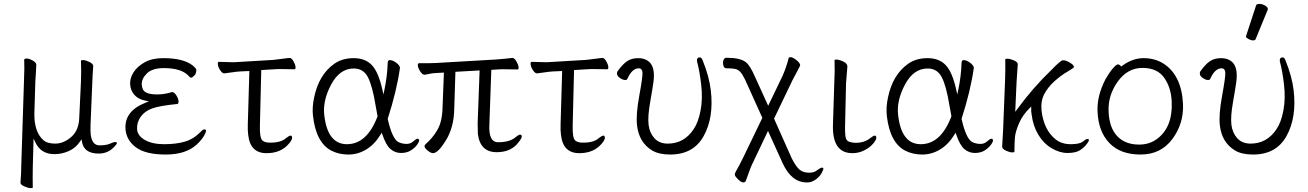

<svg xmlns="http://www.w3.org/2000/svg" viewBox="-20 -779 6706 984"><path d="M259 11Q189 11 161 -50L152 -69L148 78Q147 129 148 183Q146 185 135.5 185Q125 185 105.5 176.5Q86 168 85 159V157Q89 108 89 70L103 -367Q106 -435 104 -473Q105 -479 117 -479Q129 -479 146.5 -469.5Q164 -460 166 -449V-446Q166 -433 164 -407Q162 -381 161 -359L156 -193Q156 -103 201 -62Q221 -43 263 -43Q305 -43 344 -76Q383 -109 386 -172L395 -363Q397 -412 395 -468Q395 -471 406.5 -471Q418 -471 437 -462Q456 -453 458 -442Q454 -392 453 -355L444 -139Q443 -104 445 -89Q452 -34 490 -34Q524 -34 543 -42.5Q562 -51 570 -51Q590 -51 566 -27Q534 8 486 8Q410 8 400 -53L398 -65L391 -55Q369 -21 333 -5Q297 11 259 11Z M861 -307H863Q873 -307 883.5 -290.5Q894 -274 895 -260.5Q896 -247 888 -246Q797 -237 759 -223Q721 -209 701 -180.5Q681 -152 682.5 -118Q684 -84 722 -62Q760 -40 821 -40Q882 -40 927 -53Q972 -66 1009 -104Q1020 -116 1027 -116Q1043 -116 1029.5 -90Q1016 -64 989 -39Q933 13 829.5 13Q726 13 676.5 -24Q627 -61 623 -119Q618 -211 727 -253L743 -260L726 -263Q689 -270 669 -292.5Q649 -315 647 -346.5Q645 -378 664.5 -408.5Q684 -439 722 -460Q760 -481 816 -481Q919 -481 967 -444Q985 -429 986 -422Q987 -403 976 -392Q965 -381 960.5 -381Q956 -381 952 -384L944 -393Q906 -430 820 -430Q760 -430 732.5 -402.5Q705 -375 706.5 -345.5Q708 -316 727.5 -305.5Q747 -295 785 -295Q823 -295 861 -307Z M1489 -424 1424 -425H1404Q1394 -425 1386 -424L1319 -420L1312 -136Q1310 -71 1326 -58Q1336 -50 1356 -48H1367Q1421 -48 1447 -72Q1462 -84 1470 -84Q1476 -84 1477 -73.5Q1478 -63 1461 -43Q1420 6 1346 6Q1262 6 1252 -88Q1249 -110 1250 -142L1258 -415L1212 -413Q1193 -412 1167 -408Q1141 -404 1130 -403H1129Q1119 -403 1108.5 -419Q1098 -435 1096.5 -448.5Q1095 -462 1102 -462L1179 -460L1380 -472Q1402 -474 1429.5 -478Q1457 -482 1465.5 -482Q1474 -482 1483.5 -466Q1493 -450 1494.5 -437Q1496 -424 1489 -424ZM1447 -72ZM1386 -424H1385Z M2030 -432Q2013 -312 1967 -170Q1989 -71 2020 -52Q2036 -43 2059 -41.5Q2082 -40 2097.5 -54Q2113 -68 2120 -68Q2127 -68 2128 -60.5Q2129 -53 2117.5 -37Q2106 -21 2085.5 -8Q2065 5 2035 5Q2005 5 1981.5 -15Q1958 -35 1940 -89L1936 -99L1931 -90Q1900 -39 1857 -13Q1814 13 1766 13Q1718 13 1680 -6Q1600 -46 1584 -185Q1579 -229 1590 -280Q1614 -396 1693 -452Q1734 -481 1793 -481Q1852 -481 1886 -445Q1920 -409 1940 -318L1945 -295L1950 -318Q1965 -389 1967 -458Q1968 -471 1978 -471Q1992 -471 2010 -458Q2028 -445 2030 -432ZM1758 -40Q1861 -40 1915 -183Q1910 -210 1905 -238Q1889 -337 1866 -382.5Q1843 -428 1793 -428Q1721 -428 1677 -345.5Q1633 -263 1642 -188Q1659 -40 1758 -40Z M2488 -141Q2483 -50 2533 -50Q2593 -50 2624 -77Q2638 -89 2645.5 -89Q2653 -89 2654 -80.5Q2655 -72 2640 -53Q2602 1 2526 1Q2440 1 2429 -94Q2428 -109 2428 -149L2438 -418L2314 -411L2308 -219Q2306 -126 2265.5 -60Q2225 6 2199 6Q2187 6 2167.5 -11Q2148 -28 2161 -40Q2197 -71 2221.5 -113Q2246 -155 2248 -226L2255 -407L2219 -405Q2194 -404 2180.5 -400.5Q2167 -397 2156 -396H2155Q2145 -396 2134 -412.5Q2123 -429 2121.5 -442Q2120 -455 2128 -455H2171Q2197 -455 2211 -456L2521 -474Q2544 -476 2568 -478Q2592 -480 2604 -482H2607Q2616 -482 2626 -465.5Q2636 -449 2637.5 -436Q2639 -423 2632 -423L2568 -424H2548Q2538 -424 2529 -423L2498 -421ZM2429 -94Q2429 -94 2429 -95Z M3092 -424 3027 -425H3007Q2997 -425 2989 -424L2922 -420L2915 -136Q2913 -71 2929 -58Q2939 -50 2959 -48H2970Q3024 -48 3050 -72Q3065 -84 3073 -84Q3079 -84 3080 -73.5Q3081 -63 3064 -43Q3023 6 2949 6Q2865 6 2855 -88Q2852 -110 2853 -142L2861 -415L2815 -413Q2796 -412 2770 -408Q2744 -404 2733 -403H2732Q2722 -403 2711.5 -419Q2701 -435 2699.5 -448.5Q2698 -462 2705 -462L2782 -460L2983 -472Q3005 -474 3032.5 -478Q3060 -482 3068.5 -482Q3077 -482 3086.5 -466Q3096 -450 3097.5 -437Q3099 -424 3092 -424ZM3050 -72ZM2989 -424H2988Z M3552 -468Q3551 -485 3567 -485Q3575 -485 3581 -470Q3615 -386 3623 -315Q3639 -177 3586.5 -82Q3534 13 3415 13Q3357 13 3322 -8Q3255 -49 3245 -135Q3238 -189 3256.5 -289.5Q3275 -390 3272.5 -409.5Q3270 -429 3254 -429Q3219 -429 3195 -374Q3193 -369 3183 -369Q3173 -369 3158.5 -378.5Q3144 -388 3142.5 -398.5Q3141 -409 3146 -415Q3171 -450 3194 -465.5Q3217 -481 3251 -481Q3285 -481 3306 -463Q3339 -435 3329 -359Q3325 -329 3312 -255Q3299 -181 3304 -139.5Q3309 -98 3334 -70.5Q3359 -43 3402 -43Q3486 -43 3535 -117Q3559 -152 3570.5 -213Q3582 -274 3573.5 -346Q3565 -418 3552 -465Z M3703 -429Q3688 -429 3686 -450Q3684 -462 3688.5 -472.5Q3693 -483 3703 -483Q3774 -483 3803 -460Q3825 -442 3850 -384L3917 -237L3991 -391Q4010 -434 4022 -482Q4023 -486 4032.5 -486Q4042 -486 4060.5 -472Q4079 -458 4081 -445Q4080 -440 4067.5 -417Q4055 -394 4042 -369L3947 -171L4037 31Q4057 71 4075 88Q4093 105 4123 106Q4153 107 4168 93Q4186 80 4192.5 80Q4199 80 4200 85Q4200 91 4190.5 108.5Q4181 126 4160.5 141Q4140 156 4118 156H4115Q4036 156 3991 57L3916 -108L3838 56Q3828 74 3803 146Q3800 156 3789.5 156Q3779 156 3763 140.5Q3747 125 3746 117Q3745 109 3755.5 92Q3766 75 3791 24L3887 -175L3799 -370Q3785 -399 3773 -411.5Q3761 -424 3743.5 -426.5Q3726 -429 3703 -429Z M4349 6Q4243 6 4249 -143L4256 -364Q4259 -418 4257 -470Q4258 -474 4266.5 -474Q4275 -474 4289 -469Q4320 -458 4322 -443V-442L4323 -440L4316 -353L4311 -135Q4310 -109 4312.5 -83.5Q4315 -58 4332 -52.5Q4349 -47 4365 -47Q4411 -47 4441 -72Q4456 -84 4464 -84Q4470 -84 4471 -73.5Q4472 -63 4455 -43Q4438 -23 4409.5 -8.5Q4381 6 4349 6Z M4971 -432Q4954 -312 4908 -170Q4930 -71 4961 -52Q4977 -43 5000 -41.5Q5023 -40 5038.5 -54Q5054 -68 5061 -68Q5068 -68 5069 -60.5Q5070 -53 5058.5 -37Q5047 -21 5026.5 -8Q5006 5 4976 5Q4946 5 4922.5 -15Q4899 -35 4881 -89L4877 -99L4872 -90Q4841 -39 4798 -13Q4755 13 4707 13Q4659 13 4621 -6Q4541 -46 4525 -185Q4520 -229 4531 -280Q4555 -396 4634 -452Q4675 -481 4734 -481Q4793 -481 4827 -445Q4861 -409 4881 -318L4886 -295L4891 -318Q4906 -389 4908 -458Q4909 -471 4919 -471Q4933 -471 4951 -458Q4969 -445 4971 -432ZM4699 -40Q4802 -40 4856 -183Q4851 -210 4846 -238Q4830 -337 4807 -382.5Q4784 -428 4734 -428Q4662 -428 4618 -345.5Q4574 -263 4583 -188Q4600 -40 4699 -40Z M5116 -26 5121 -115 5131 -369Q5133 -422 5132 -475Q5132 -478 5144 -478Q5156 -478 5175 -470Q5194 -462 5196 -452V-449Q5193 -414 5190 -360L5183 -206L5193 -219Q5274 -330 5368 -420Q5396 -450 5420 -468Q5424 -470 5431.5 -470Q5439 -470 5452 -464Q5483 -449 5484 -436V-435Q5481 -429 5449.5 -411Q5418 -393 5384.5 -363Q5351 -333 5332 -297Q5313 -261 5318 -211Q5330 -112 5391 -64Q5422 -40 5467.5 -40Q5513 -40 5529.5 -53.5Q5546 -67 5552 -67Q5569 -67 5552.5 -44.5Q5536 -22 5514 -8.5Q5492 5 5451 5Q5410 5 5368.5 -20Q5327 -45 5300.5 -90Q5274 -135 5267 -193L5265 -207V-233L5257 -225Q5221 -190 5202.5 -147Q5184 -104 5181.5 -75Q5179 -46 5179 -1Q5179 2 5167 2Q5155 2 5136.5 -6.5Q5118 -15 5116 -26Z M5726 -438Q5782 -481 5840.5 -481Q5899 -481 5943 -453Q6036 -393 6043 -245Q6047 -145 5988 -66Q5929 13 5825.5 13Q5722 13 5665.5 -46Q5609 -105 5605 -207Q5601 -286 5645 -372Q5665 -407 5683 -428Q5701 -449 5709.5 -449Q5718 -449 5726 -438ZM5818 -38Q5869 -38 5907 -65Q5991 -125 5985 -258Q5982 -330 5946.5 -380.5Q5911 -431 5835 -431Q5759 -431 5708.5 -361Q5658 -291 5661.5 -207.5Q5665 -124 5706 -81Q5747 -38 5818 -38Z M6417 -750Q6419 -759 6434 -759Q6449 -759 6463.5 -750.5Q6478 -742 6478 -732Q6478 -730 6477 -729L6415 -578Q6413 -572 6402 -572Q6391 -572 6378.5 -579Q6366 -586 6366 -590V-594ZM6539 -468Q6538 -485 6554 -485Q6562 -485 6568 -470Q6602 -386 6610 -315Q6626 -177 6573.5 -82Q6521 13 6402 13Q6344 13 6309 -8Q6242 -49 6232 -135Q6225 -189 6243.5 -289.5Q6262 -390 6259.5 -409.5Q6257 -429 6241 -429Q6206 -429 6182 -374Q6180 -369 6170 -369Q6160 -369 6145.5 -378.5Q6131 -388 6129.5 -398.5Q6128 -409 6133 -415Q6158 -450 6181 -465.5Q6204 -481 6238 -481Q6272 -481 6293 -463Q6326 -435 6316 -359Q6312 -329 6299 -255Q6286 -181 6291 -139.5Q6296 -98 6321 -70.5Q6346 -43 6389 -43Q6473 -43 6522 -117Q6546 -152 6557.5 -213Q6569 -274 6560.5 -346Q6552 -418 6539 -465Z"/></svg>

Font: LXGW WenKai Lite Light
Style: Regular
Weight: 300
Designer: LXGW / Fontworks Inc.
Foundry: LXGW / Fontworks Inc.
Version: Version 1.511; March 25, 2025